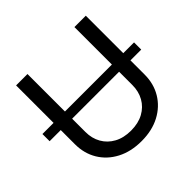

<svg xmlns="http://www.w3.org/2000/svg" viewBox="-183 -912 1107 1107"><g transform="rotate(-45 370.5 -358.5)"><path d="M744.1 -421.9V-363.3H-2.9V-421.9ZM372.6 11.7Q286.6 11.7 222.4 -22Q158.2 -55.7 123 -114.3Q87.9 -172.9 87.9 -247.6V-727.5H180.7V-254.9Q180.7 -202.6 203.9 -161.9Q227.1 -121.1 270 -97.7Q313 -74.2 372.6 -74.2Q432.1 -74.2 474.9 -97.7Q517.6 -121.1 540.5 -161.9Q563.5 -202.6 563.5 -254.9V-727.5H656.2V-247.6Q656.2 -172.9 621.1 -114.3Q585.9 -55.7 522.2 -22Q458.5 11.7 372.6 11.7Z"/></g></svg>

Font: Atlassian Sans
Style: Regular
Weight: 400
Designer: Rasmus Andersson
Foundry: Modifications by Atlassian Pty Ltd, manufactured by rsms
Version: Version 4.001;git-9221beed3